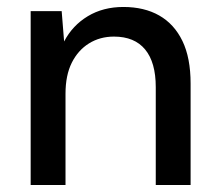

<svg xmlns="http://www.w3.org/2000/svg" viewBox="-20 -531 626 551"><path d="M68 0V-499H157L164 -412Q188 -458 232 -484.5Q276 -511 334 -511Q394 -511 437 -486.5Q480 -462 503.5 -413.5Q527 -365 527 -291V0H427V-281Q427 -352 396.5 -389Q366 -426 307 -426Q267 -426 235.5 -406.5Q204 -387 186 -351Q168 -315 168 -262V0Z"/></svg>

Font: DM Sans 20pt Medium
Style: Regular
Weight: 500
Version: Version 4.004;gftools[0.9.30]